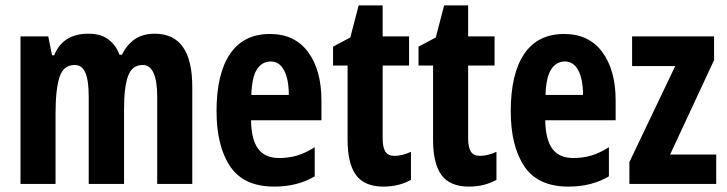

<svg xmlns="http://www.w3.org/2000/svg" viewBox="-20 -682 2695 712"><path d="M554 -557Q693 -557 693 -360V0H563V-322Q563 -441 509 -441Q470 -441 455 -400.5Q440 -360 440 -277V0H309V-323Q309 -384 296.5 -412.5Q284 -441 257 -441Q215 -441 200.5 -395.5Q186 -350 186 -261V0H56V-547H159L173 -477H181Q213 -557 308 -557Q355 -557 383 -535Q411 -513 423 -479H432Q451 -517 480.5 -537Q510 -557 554 -557Z M981 -556Q1073 -556 1122.5 -489Q1172 -422 1172 -309V-236H911Q912 -164 937.5 -130Q963 -96 1015 -96Q1050 -96 1081 -105Q1112 -114 1147 -136V-28Q1083 10 997 10Q884 10 833.5 -65Q783 -140 783 -270Q783 -408 833 -482Q883 -556 981 -556ZM984 -454Q952 -454 933 -425Q914 -396 912 -330H1051Q1051 -388 1033.5 -421Q1016 -454 984 -454Z M1443 -104Q1471 -104 1504 -119V-15Q1459 10 1402 10Q1332 10 1300.5 -32.5Q1269 -75 1269 -163V-439H1215V-509L1279 -543L1310 -662H1399V-547H1497V-439H1399V-168Q1399 -136 1409 -120Q1419 -104 1443 -104Z M1760 -104Q1788 -104 1821 -119V-15Q1776 10 1719 10Q1649 10 1617.5 -32.5Q1586 -75 1586 -163V-439H1532V-509L1596 -543L1627 -662H1716V-547H1814V-439H1716V-168Q1716 -136 1726 -120Q1736 -104 1760 -104Z M2072 -556Q2164 -556 2213.5 -489Q2263 -422 2263 -309V-236H2002Q2003 -164 2028.5 -130Q2054 -96 2106 -96Q2141 -96 2172 -105Q2203 -114 2238 -136V-28Q2174 10 2088 10Q1975 10 1924.5 -65Q1874 -140 1874 -270Q1874 -408 1924 -482Q1974 -556 2072 -556ZM2075 -454Q2043 -454 2024 -425Q2005 -396 2003 -330H2142Q2142 -388 2124.5 -421Q2107 -454 2075 -454Z M2636 0H2314V-81L2484 -437H2324V-547H2628V-459L2465 -109H2636Z"/></svg>

Font: Noto Sans Myanmar ExtraCondensed
Style: Bold
Weight: 700
Width: 2
Designer: Monotype Design Team
Foundry: Monotype Imaging Inc.
Version: Version 2.107; ttfautohint (v1.8.4.7-5d5b)